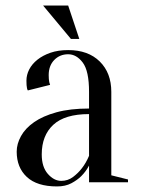

<svg xmlns="http://www.w3.org/2000/svg" viewBox="-20 -655 505 690"><path d="M40 0ZM300 -245Q213 -245 171.5 -206.5Q130 -168 130 -100Q130 -55 152 -30Q174 -5 200 -5Q224 -5 242.5 -19Q261 -33 274 -50Q289 -69 300 -95ZM225 -460Q195 -460 175 -439.5Q155 -419 155 -385Q155 -377 155.5 -371Q156 -365 157 -360Q158 -355 160 -350L80 -330Q78 -333 77 -338Q76 -343 75.5 -349Q75 -355 75 -365Q75 -386 85 -405.5Q95 -425 114.5 -440.5Q134 -456 161.5 -465.5Q189 -475 225 -475Q297 -475 338.5 -434Q380 -393 380 -325V-25L440 -10V0H300V-60Q289 -39 272 -22Q258 -8 236.5 3.5Q215 15 185 15Q113 15 76.5 -19Q40 -53 40 -110Q40 -138 55.5 -166Q71 -194 102.5 -216Q134 -238 183 -251.5Q232 -265 300 -265V-325Q300 -400 277.5 -430Q255 -460 225 -460ZM265 -515H235L135 -635H225Z"/></svg>

Font: Oranienbaum
Style: Regular
Weight: 400
Designer: Oleg Pospelov and Jovanny Lemonad
Foundry: Oleg Pospelov and jovanny Lemonad
Version: Version 1.001; ttfautohint (v0.91) -l 8 -r 50 -G 200 -x 0 -w